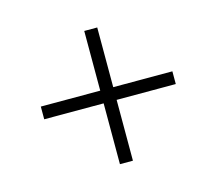

<svg xmlns="http://www.w3.org/2000/svg" viewBox="-77 -649 757 671"><g transform="rotate(-15 302.0 -314.0)"><path d="M540 -339V-293H326V-73H279V-293H64V-339H279V-555H326V-339Z"/></g></svg>

Font: Work Sans Light
Style: Regular
Weight: 300
Designer: Wei Huang
Foundry: Wei Huang
Version: Version 2.012; ttfautohint (v1.8.3)